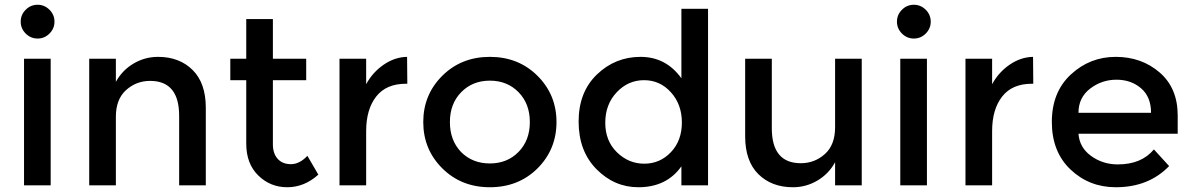

<svg xmlns="http://www.w3.org/2000/svg" viewBox="-20 -779 5012 807"><path d="M193 0H81V-532H193ZM88 -638Q67 -659 67 -688Q67 -717 88 -738Q109 -759 138 -759Q167 -759 188 -738Q209 -717 209 -688Q209 -659 188 -638Q167 -617 138 -617Q109 -617 88 -638Z M467 -288V0H355V-532H467V-435Q494 -484 541.5 -512Q589 -540 644 -540Q734 -540 789.5 -485Q845 -430 845 -326V0H733V-292Q733 -439 611 -439Q553 -439 510 -400.5Q467 -362 467 -288Z M1127 -442V-172Q1127 -134 1147 -111.5Q1167 -89 1203 -89Q1239 -89 1272 -124L1318 -45Q1259 8 1187.5 8Q1116 8 1065.5 -41.5Q1015 -91 1015 -175V-442H948V-532H1015V-699H1127V-532H1267V-442Z M1686 -427Q1603 -427 1561 -373Q1519 -319 1519 -228V0H1407V-532H1519V-425Q1546 -475 1592.5 -507Q1639 -539 1691 -540L1692 -427Q1689 -427 1686 -427Z M1918 -140Q1966 -92 2039 -92Q2112 -92 2159.5 -140.5Q2207 -189 2207 -266Q2207 -343 2159.5 -391.5Q2112 -440 2039 -440Q1966 -440 1918.5 -391.5Q1871 -343 1871 -266Q1871 -189 1918 -140ZM2239 -71Q2159 8 2039 8Q1919 8 1839 -71.5Q1759 -151 1759 -266Q1759 -381 1839 -460.5Q1919 -540 2039 -540Q2159 -540 2239 -460.5Q2319 -381 2319 -266Q2319 -151 2239 -71Z M2844 -450V-742H2956V0H2844V-80Q2782 8 2663 8Q2562 8 2487 -68Q2412 -144 2412 -268Q2412 -392 2489 -466Q2566 -540 2672.5 -540Q2779 -540 2844 -450ZM2524 -263Q2524 -187 2573 -139Q2622 -91 2688 -91Q2754 -91 2800 -139.5Q2846 -188 2846 -264Q2846 -340 2800 -391Q2754 -442 2687 -442Q2620 -442 2572 -391Q2524 -340 2524 -263Z M3490 -244V-532H3602V0H3490V-97Q3463 -48 3415.5 -20Q3368 8 3313 8Q3223 8 3167.5 -47Q3112 -102 3112 -206V-532H3224V-240Q3224 -93 3346 -93Q3404 -93 3447 -131.5Q3490 -170 3490 -244Z M3876 0H3764V-532H3876ZM3771 -638Q3750 -659 3750 -688Q3750 -717 3771 -738Q3792 -759 3821 -759Q3850 -759 3871 -738Q3892 -717 3892 -688Q3892 -659 3871 -638Q3850 -617 3821 -617Q3792 -617 3771 -638Z M4317 -427Q4234 -427 4192 -373Q4150 -319 4150 -228V0H4038V-532H4150V-425Q4177 -475 4223.5 -507Q4270 -539 4322 -540L4323 -427Q4320 -427 4317 -427Z M4930 -217H4513Q4517 -159 4566 -123.5Q4615 -88 4678 -88Q4778 -88 4830 -151L4894 -81Q4808 8 4670 8Q4558 8 4479.5 -66.5Q4401 -141 4401 -266.5Q4401 -392 4481 -466Q4561 -540 4669.5 -540Q4778 -540 4854 -474.5Q4930 -409 4930 -294ZM4513 -305H4818Q4818 -372 4776 -408Q4734 -444 4672.5 -444Q4611 -444 4562 -406.5Q4513 -369 4513 -305Z"/></svg>

Font: Montserrat_am3
Style: Regular
Weight: 400
Designer: Julieta Ulanovsky
Foundry: Julieta Ulanovsky, Armenina letters added by Vahan Hovhannisyan
Version: Version 2.001